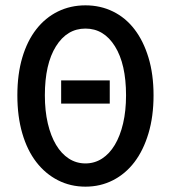

<svg xmlns="http://www.w3.org/2000/svg" viewBox="-20 -687 640 719"><path d="M300 12Q244 12 197 -12Q150 -36 116 -80Q82 -124 63.5 -187.5Q45 -251 45 -330Q45 -409 63.5 -471.5Q82 -534 116 -577.5Q150 -621 197 -644Q244 -667 300 -667Q356 -667 403 -644Q450 -621 483.5 -577.5Q517 -534 536 -471.5Q555 -409 555 -330Q555 -251 536 -187.5Q517 -124 483.5 -80Q450 -36 403 -12Q356 12 300 12ZM300 -75Q334 -75 362 -93Q390 -111 410 -144.5Q430 -178 441 -225Q452 -272 452 -330Q452 -447 410.5 -513.5Q369 -580 300 -580Q231 -580 189.5 -513.5Q148 -447 148 -330Q148 -272 159 -225Q170 -178 190 -144.5Q210 -111 238 -93Q266 -75 300 -75ZM209 -299V-386H391V-299Z"/></svg>

Font: Source Code Pro Medium
Style: Regular
Weight: 500
Monospace: yes
Designer: Paul D. Hunt, Teo Tuominen
Foundry: Adobe Systems Incorporated
Version: Version 2.030;PS 1.000;hotconv 16.6.51;makeotf.lib2.5.65220